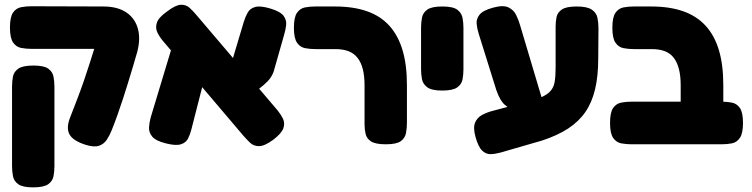

<svg xmlns="http://www.w3.org/2000/svg" viewBox="-20 -614 3247 829"><path d="M349 11Q296 -6 280.5 -33Q265 -60 282 -105Q298 -146 313 -185Q328 -224 341.5 -263Q355 -302 367.5 -341.5Q380 -381 392.5 -421Q405 -461 418 -503L574 -395Q564 -359 553.5 -324.5Q543 -290 532.5 -255.5Q522 -221 511 -187.5Q500 -154 488 -120Q476 -86 462 -51Q454 -31 442 -12Q430 7 408.5 15Q387 23 349 11ZM123 195Q78 195 59 181.5Q40 168 36 146.5Q32 125 32 103V-240Q32 -263 36 -283.5Q40 -304 59 -317.5Q78 -331 124 -331Q170 -331 188.5 -317.5Q207 -304 211 -283Q215 -262 215 -239V104Q215 126 211 147Q207 168 188 181.5Q169 195 123 195ZM567 -371 408 -403H372H116Q93 -403 71.5 -407Q50 -411 36.5 -430.5Q23 -450 23 -495Q23 -541 36.5 -560Q50 -579 71.5 -583Q93 -587 115 -587L426 -586Q489 -586 527.5 -559Q566 -532 577 -483.5Q588 -435 567 -371Z M1159 -10Q1122 17 1098.5 17Q1075 17 1059.5 2Q1044 -13 1030 -29L682 -439Q668 -456 659 -475Q650 -494 657.5 -516.5Q665 -539 702 -565Q739 -593 761.5 -593.5Q784 -594 799.5 -579.5Q815 -565 830 -547L1178 -138Q1192 -121 1201.5 -102Q1211 -83 1203.5 -60.5Q1196 -38 1159 -10ZM696 5Q652 -6 637 -24.5Q622 -43 623.5 -65Q625 -87 631 -108L727 -426L881 -347L806 -54Q801 -34 792 -16Q783 2 761 9Q739 16 696 5ZM1036 -179 961 -280 1033 -521Q1040 -543 1050 -560.5Q1060 -578 1082.5 -584Q1105 -590 1148 -577Q1191 -564 1204.5 -545.5Q1218 -527 1215.5 -505.5Q1213 -484 1206 -461L1161 -303Q1152 -280 1135.5 -263Q1119 -246 1094.5 -227.5Q1070 -209 1036 -179Z M1646 9Q1601 9 1582 -3.5Q1563 -16 1558.5 -36Q1554 -56 1554 -77V-245Q1554 -286 1546.5 -315.5Q1539 -345 1523.5 -364.5Q1508 -384 1484.5 -393Q1461 -402 1428 -402H1342Q1319 -402 1297.5 -406Q1276 -410 1262.5 -429.5Q1249 -449 1249 -494Q1249 -540 1262.5 -559Q1276 -578 1297 -582Q1318 -586 1341 -586H1426Q1506 -586 1564.5 -565.5Q1623 -545 1661 -503Q1699 -461 1718 -397.5Q1737 -334 1737 -247V-84Q1737 -61 1733 -39.5Q1729 -18 1710.5 -4.5Q1692 9 1646 9Z M1889 -223Q1844 -223 1825 -237Q1806 -251 1802 -272Q1798 -293 1798 -315V-495Q1798 -517 1802 -538Q1806 -559 1825 -572.5Q1844 -586 1890 -586Q1936 -586 1954.5 -572Q1973 -558 1977 -537Q1981 -516 1981 -494V-314Q1981 -292 1977 -271Q1973 -250 1954 -236.5Q1935 -223 1889 -223Z M2140 45Q2118 51 2098 51.5Q2078 52 2061.5 36Q2045 20 2033 -23Q2022 -63 2031.5 -85Q2041 -107 2062 -118Q2083 -129 2106 -135L2291 -184Q2333 -198 2351.5 -215.5Q2370 -233 2374.5 -258.5Q2379 -284 2379 -321V-499Q2379 -521 2383 -540.5Q2387 -560 2406 -573Q2425 -586 2470 -586Q2515 -586 2535 -572.5Q2555 -559 2559.5 -537.5Q2564 -516 2564 -493L2563 -362Q2563 -286 2549.5 -229Q2536 -172 2507.5 -130.5Q2479 -89 2433 -59Q2387 -29 2320 -7ZM2206 -133Q2180 -144 2159.5 -161.5Q2139 -179 2123 -225L2047 -468Q2040 -490 2038 -511Q2036 -532 2050.5 -550.5Q2065 -569 2109 -581Q2153 -593 2175.5 -582Q2198 -571 2208.5 -549.5Q2219 -528 2225 -507L2326 -168Z M3011 9Q2967 9 2947.5 -3.5Q2928 -16 2923.5 -36Q2919 -56 2919 -77V-245Q2919 -286 2911.5 -315.5Q2904 -345 2889 -364.5Q2874 -384 2850.5 -393Q2827 -402 2794 -402H2717Q2694 -402 2672.5 -406Q2651 -410 2637.5 -429.5Q2624 -449 2624 -494Q2624 -540 2637.5 -559Q2651 -578 2672 -582Q2693 -586 2716 -586H2791Q2871 -586 2929.5 -565.5Q2988 -545 3026.5 -503Q3065 -461 3084 -397.5Q3103 -334 3103 -247V-84Q3103 -61 3099 -39.5Q3095 -18 3076 -4.5Q3057 9 3011 9ZM2707 9Q2684 9 2662.5 5Q2641 1 2627.5 -18.5Q2614 -38 2614 -83Q2614 -129 2627.5 -148Q2641 -167 2662.5 -171Q2684 -175 2706 -175H3096Q3119 -175 3140 -171Q3161 -167 3174.5 -148Q3188 -129 3188 -83Q3188 -38 3174.5 -18.5Q3161 1 3140 5Q3119 9 3095 9Z"/></svg>

Font: Fredoka Light
Style: Bold
Weight: 700
Version: Version 2.001